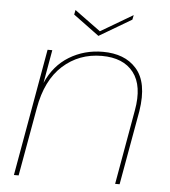

<svg xmlns="http://www.w3.org/2000/svg" viewBox="-52 -765 718 812"><g transform="rotate(5 307.0 -359.0)"><path d="M466.8 0 522.9 -316.9Q542 -422.4 498.8 -478.3Q455.6 -534.2 363.8 -534.2Q267.6 -534.2 198.7 -472.2Q129.9 -410.2 108.9 -290L57.1 0H37.1L132.8 -540H152.8L127.9 -398.9Q160.6 -474.1 224.4 -512.9Q288.1 -551.8 367.2 -551.8Q412.6 -551.8 448.2 -538.3Q483.9 -524.9 509.5 -496.1Q535.2 -467.3 543.5 -422.4Q551.8 -377.4 542 -314.9L485.8 0ZM346.2 -637.2 482.9 -717.8 479 -698.2 341.8 -617.2 231.9 -698.2 235.8 -717.8Z"/></g></svg>

Font: SVN-Poppins Thin
Style: Italic
Weight: 100
Italic angle: -10°
Designer: Ninad Kale (Devanagari), Jonny Pinhorn (Latin)
Foundry: Indian Type Foundry
Version: Version 3.002 2017